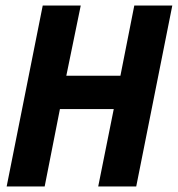

<svg xmlns="http://www.w3.org/2000/svg" viewBox="-20 -672 641 692"><path d="M4 0 134 -652H271L219 -399H414L464 -652H601L471 0H334L390 -279H196L141 0Z"/></svg>

Font: TypoPRO Source Code Pro
Style: Bold Italic
Weight: 700
Italic angle: -11°
Monospace: yes
Designer: Paul D. Hunt, Teo Tuominen
Foundry: Adobe Systems Incorporated
Version: Version 1.030;PS 1.0;hotconv 1.0.84;makeotf.lib2.5.63406